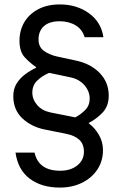

<svg xmlns="http://www.w3.org/2000/svg" viewBox="-20 -732 551 867"><path d="M40 -298Q40 -331 55.5 -355.5Q71 -380 95 -397.5Q119 -415 143 -426V-429Q115 -448 91.5 -473.5Q68 -499 68 -548Q68 -595 90 -632Q112 -669 153 -690.5Q194 -712 250 -712Q327 -712 382 -672Q437 -632 447 -564H362Q352 -599 321.5 -617.5Q291 -636 249 -636Q203 -636 178.5 -614Q154 -592 154 -554Q154 -520 178 -502.5Q202 -485 237 -477L325 -458Q390 -444 430.5 -402Q471 -360 471 -300Q471 -253 443.5 -224Q416 -195 381 -177V-175Q409 -154 427 -122.5Q445 -91 445 -54Q445 -5 420 33Q395 71 351 93Q307 115 250 115Q168 115 114.5 75Q61 35 50 -43H136Q154 39 252 39Q299 39 329 15Q359 -9 359 -47Q359 -81 338.5 -100.5Q318 -120 278 -128L183 -147Q122 -159 81 -197.5Q40 -236 40 -298ZM320 -202Q346 -216 365.5 -236Q385 -256 385 -287Q385 -320 361 -347.5Q337 -375 297 -383L202 -403Q171 -390 148.5 -368.5Q126 -347 126 -314Q126 -283 148 -257.5Q170 -232 209 -224Z"/></svg>

Font: Liter
Style: Regular
Weight: 400
Designer: Anton Skugarov
Foundry: skugi
Version: Version 1.004; ttfautohint (v1.8.4.7-5d5b)